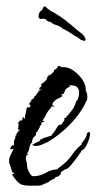

<svg xmlns="http://www.w3.org/2000/svg" viewBox="-20 -598 306 609"><path d="M72 -9Q61 -9 50 -12Q34 -18 18 -45L26 -47L19 -52L11 -77H10Q9 -80 9 -86V-93Q9 -97 14 -107Q19 -117 23 -126L13 -124V-129Q14 -130 16 -134Q17 -137 21 -138Q22 -137 22 -135L24 -137V-142Q24 -146 24.5 -150.5Q25 -155 28 -158Q28 -164 29 -165L30 -169H32V-173L38 -181Q43 -186 44 -186V-187Q43 -186 41 -186Q37 -186 37 -190Q37 -191 38 -192V-197Q39 -198 39 -202Q39 -206 37 -208L44 -216L48 -215L47 -216H49L50 -217L53 -228L58 -220L61 -237Q62 -242 63 -247Q64 -252 65 -257L76 -258V-266H73V-271L78 -276V-275L79 -276V-281L88 -287V-291Q95 -295 100 -305Q103 -312 114 -314H108L109 -315L105 -312V-320H107L108 -322H109L111 -326V-331Q117 -335 123.5 -341Q130 -347 130 -354L134 -357V-361L138 -359L151 -371V-375L159 -380L163 -386Q163 -389 166 -389Q167 -389 170.5 -387.5Q174 -386 176 -385H182Q198 -385 214 -373.5Q230 -362 241 -346Q252 -330 252 -314Q252 -309 255 -304Q256 -301 256.5 -298Q257 -295 257 -291V-287Q257 -283 256 -282Q239 -242 203.5 -205Q168 -168 130 -147Q122 -143 112 -139Q102 -135 92 -135Q89 -135 88 -136L81 -138Q84 -139 90 -143Q92 -144 94 -145Q96 -146 98 -147L104 -150Q106 -150 107 -151L106 -152Q106 -156 111 -156Q117 -160 121 -161L131 -164Q137 -166 141.5 -167.5Q146 -169 146 -173Q150 -176 156 -186Q163 -198 166 -201L175 -203L185 -218L183 -222L191 -226V-230H193Q204 -242 210.5 -251.5Q217 -261 222 -277Q222 -279 225 -279V-280Q231 -292 231 -303Q231 -327 208 -327Q206 -327 203 -328Q199 -328 199 -326H204L199 -322Q194 -320 189.5 -316Q185 -312 185 -305H181Q183 -305 184 -301Q177 -301 174 -297L179 -294Q177 -292 174 -290.5Q171 -289 168 -287Q165 -286 162 -284.5Q159 -283 157 -281Q146 -273 146 -266Q146 -265 147 -264Q148 -263 149.5 -262Q151 -261 153 -259L145 -260Q145 -260 146 -260.5Q147 -261 148 -261Q144 -261 142 -260Q140 -260 142 -258L143 -257Q143 -257 142.5 -257Q142 -257 142 -256Q141 -255 141 -254H139Q135 -249 131.5 -244Q128 -239 126 -234Q122 -225 115 -216L122 -211H115L111 -207V-202L105 -197L107 -196L97 -179L94 -178V-170L83 -158L84 -154H82V-147Q75 -140 73 -129Q72 -119 65 -109H71L63 -104V-101Q62 -100 62 -98Q62 -94 62.5 -91Q63 -88 64 -85Q65 -82 65.5 -79Q66 -76 66 -72Q66 -64 72.5 -51.5Q79 -39 86 -39Q105 -39 124 -49Q142 -60 161 -61L182 -78Q198 -91 210 -109Q223 -127 239 -140H240L238 -142Q241 -146 247 -154Q253 -162 254 -167Q255 -168 255 -171Q255 -173 256 -174Q258 -179 262 -179Q266 -179 266 -174Q266 -171 265 -170Q265 -160 256.5 -141.5Q248 -123 237 -119V-116Q232 -111 227 -102Q220 -93 207.5 -77Q195 -61 187 -61L173 -52V-48Q173 -43 167 -41Q163 -36 157 -37Q154 -31 147 -29Q144 -28 138 -24Q136 -21 128.5 -18Q121 -15 118 -14Q113 -10 106 -9.5Q99 -9 94 -9ZM248 -468Q246 -469 243.5 -469.5Q241 -470 238 -471Q234 -473 229 -477.5Q224 -482 219 -483Q219 -483 218.5 -483Q218 -483 218 -484Q214 -486 203.5 -493.5Q193 -501 189 -501Q189 -501 189 -502Q189 -503 188 -503V-504Q182 -504 178 -508Q174 -512 169 -514Q165 -517 160.5 -518Q156 -519 151 -521Q147 -523 144.5 -525.5Q142 -528 138 -529Q137 -530 135 -529.5Q133 -529 131 -531Q124 -539 118.5 -538.5Q113 -538 109 -538Q105 -538 103 -542Q101 -546 102 -546Q102 -546 103.5 -553.5Q105 -561 112 -565Q115 -568 117 -573.5Q119 -579 124 -577Q126 -576 126.5 -575Q127 -574 128 -573L140 -564Q163 -552 183 -537Q203 -522 222 -505Q229 -499 236 -494Q243 -489 248 -482L252 -472Q251 -472 249.5 -469.5Q248 -467 248 -468Z"/></svg>

Font: Water Brush
Style: Regular
Weight: 400
Designer: Robert E. Leuschke
Foundry: Robert E. Leuschke
Version: Version 1.010; ttfautohint (v1.8.4.7-5d5b)